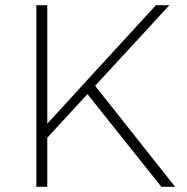

<svg xmlns="http://www.w3.org/2000/svg" viewBox="-20 -719 721 739"><path d="M120 -699H162V-243L580 -699H632L162 -189V0H120ZM338 -399 654 0H601L311 -364Z"/></svg>

Font: Alexandria ExtraLight
Style: Regular
Weight: 250
Designer: Mohamed Gaber
Foundry: Kief Type Foundry
Version: Version 5.100